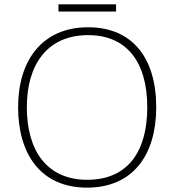

<svg xmlns="http://www.w3.org/2000/svg" viewBox="-20 -850 799 880"><path d="M512 -830H248V-797H512ZM696 -358C696 -588 584 -725 384 -725C175 -725 63 -575 63 -359C63 -142 168 10 379 10C591 10 696 -142 696 -358ZM103 -359C103 -552 195 -689 384 -689C560 -689 655 -567 655 -358C655 -160 569 -26 380 -26C192 -26 103 -163 103 -359Z"/></svg>

Font: Noto Sans Sinhala ExtraLight
Style: Regular
Weight: 200
Designer: Jelle Bosma - Monotype Design Team
Foundry: Monotype Imaging Inc.
Version: Version 2.006